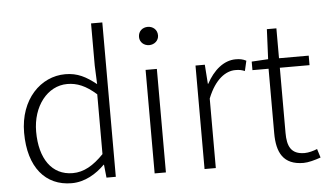

<svg xmlns="http://www.w3.org/2000/svg" viewBox="-54 -884 1681 985"><g transform="rotate(-5 786.5 -391.0)"><path d="M277 13C346 13 405 -24 448 -67H450L457 0H505V-795H447V-578L451 -482C399 -523 356 -547 292 -547C166 -547 56 -438 56 -266C56 -87 143 13 277 13ZM287 -38C179 -38 118 -128 118 -266C118 -397 196 -496 298 -496C348 -496 393 -478 447 -430V-122C394 -67 344 -38 287 -38Z M705 0H763V-533H705ZM735 -658C761 -658 784 -677 784 -704C784 -734 761 -752 735 -752C708 -752 686 -734 686 -704C686 -677 708 -658 735 -658Z M962 0H1020V-358C1059 -457 1116 -492 1163 -492C1184 -492 1194 -490 1212 -483L1224 -535C1207 -544 1191 -547 1170 -547C1108 -547 1055 -501 1019 -434H1017L1010 -533H962Z M1471 13C1495 13 1529 4 1560 -7L1546 -52C1527 -44 1501 -37 1481 -37C1410 -37 1392 -81 1392 -148V-484H1545V-533H1392V-687H1343L1336 -533L1251 -528V-484H1334V-152C1334 -53 1366 13 1471 13Z"/></g></svg>

Font: Genne Gothic Light
Style: Regular
Weight: 300
Designer: Ryoko NISHIZUKA (kana & ideographs); Paul D. Hunt (Latin, Greek & Cyrillic); Wenlong ZHANG (bopomofo); Sandoll Communica
Foundry: Adobe Systems Incorporated
Version: Version 1.004;PS 1.004;hotconv 16.6.51;makeotf.lib2.5.65220